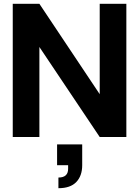

<svg xmlns="http://www.w3.org/2000/svg" viewBox="-20 -720 731 1009"><path d="M47 0V-700H187L504 -225V-700H644V0H504L187 -473V0ZM287 269V213Q338 213 338 167V148H280V39H412V148Q412 204 381 236.5Q350 269 287 269Z"/></svg>

Font: Host Grotesk ExtraBold
Style: Regular
Weight: 800
Designer: Doğukan Karapınar
Foundry: Element Type
Version: Version 1.003; ttfautohint (v1.8.4.7-5d5b)